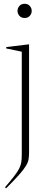

<svg xmlns="http://www.w3.org/2000/svg" viewBox="-20 -762 248 1014"><path d="M110 -667Q92.5 -667 82.5 -678.5Q72.5 -690 72.5 -704.5Q72.5 -719 82.5 -730.5Q92.5 -742 110 -742Q127.5 -742 137.5 -730.5Q147.5 -719 147.5 -704.5Q147.5 -690 137.5 -678.5Q127.5 -667 110 -667ZM95 -489 13 -506V-513.5L129.5 -527.5H133.5V42.5Q133.5 62.5 131 78.5Q128.5 94.5 117.2 113.5Q106 132.5 81.5 160.2Q57 188 12.5 232.5L6.5 227Q37.5 191 55.2 167.8Q73 144.5 81.5 127.8Q90 111 92.5 94.2Q95 77.5 95 54.5Z"/></svg>

Font: Newsreader 72pt ExtraLight
Style: Regular
Weight: 275
Designer: Hugues Gentile
Foundry: Production Type
Version: Version 1.003; ttfautohint (v1.8.3)